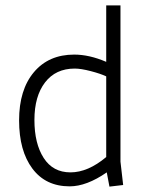

<svg xmlns="http://www.w3.org/2000/svg" viewBox="-20 -684 540 714"><path d="M428 -664V-83L438 4L387 10L377 -43Q302 9 239 9Q150 9 100.5 -57Q51 -123 51 -236.5Q51 -350 106 -415.5Q161 -481 256 -481Q312 -481 375 -454V-664ZM375 -100V-400Q354 -410 317.5 -419.5Q281 -429 258 -429Q187 -429 147.5 -377.5Q108 -326 108 -238Q108 -150 142.5 -96.5Q177 -43 242 -43Q307 -43 375 -100Z"/></svg>

Font: TypoPRO Lekton
Style: Regular
Weight: 400
Monospace: yes
Designer: Paolo Mazzetti, Luciano Perondi, Raffaele Flato, Elena Papassissa, Emilio Macchia, Michela Povoleri, Tobias Seemiller, R
Version: Version 34.000